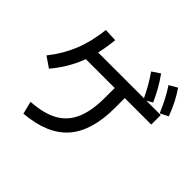

<svg xmlns="http://www.w3.org/2000/svg" viewBox="-202 -1067 1287 1287"><g transform="rotate(45 441.5 -423.5)"><path d="M158.9 -85.6Q278.9 -93.3 351.7 -134.4Q424.4 -175.6 458.3 -255Q492.2 -334.4 492.2 -457.8V-604.4H587.8V-457.8Q587.8 -237.8 489.4 -125.6Q391.1 -13.3 181.1 4.4ZM14.4 -381.1Q84.4 -468.9 123.3 -565.6Q162.2 -662.2 175.6 -783.3L267.8 -778.9Q254.4 -640 211.7 -532.2Q168.9 -424.4 88.9 -330ZM182.2 -550V-640H838.9V-550ZM684.4 -630Q660 -682.2 636.7 -722.2Q613.3 -762.2 586.7 -801.1L643.3 -838.9Q672.2 -798.9 696.7 -756.1Q721.1 -713.3 743.3 -663.3ZM825.6 -643.3Q803.3 -695.6 781.7 -737.2Q760 -778.9 733.3 -818.9L791.1 -852.2Q820 -810 841.7 -767.2Q863.3 -724.4 883.3 -672.2Z"/></g></svg>

Font: Paperlogy 5 Medium
Style: Regular
Weight: 500
Designer: redesigned by Lee Juim, glyphs from Gmarket Sans & Montserrat
Foundry: PT&
Version: Version 1.001